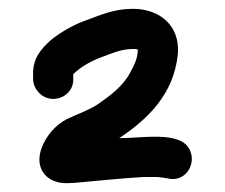

<svg xmlns="http://www.w3.org/2000/svg" viewBox="-20 -723 510 435"><path d="M146 -545V-555C161 -570 183 -583 206 -592C229 -600 252 -612 281 -612C286 -612 289 -612 291 -611H292V-608C292 -590 282 -571 274 -557C258 -527 229 -506 202 -487C181 -473 154 -464 131 -453C105 -439 85 -416 74 -387C57 -339 88 -307 132 -308C143 -308 153 -309 163 -310C208 -314 255 -319 305 -322H337C349 -321 351 -320 359 -319C400 -308 428 -353 408 -387C385 -426 303 -410 250 -410C312 -451 374 -508 383 -601C388 -665 342 -703 281 -703C238 -703 208 -689 175 -677C146 -667 116 -649 95 -632C73 -612 54 -591 55 -554V-542C56 -530 61 -520 70 -511C99 -484 148 -505 146 -545Z"/></svg>

Font: Dictator
Style: Regular
Weight: 500
Version: Version MIL.1277